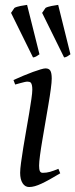

<svg xmlns="http://www.w3.org/2000/svg" viewBox="-20 -732 303 772"><path d="M222.2 -35.2Q199.2 -21.5 180.9 -11.2Q162.6 -1 147.5 6.1Q132.3 13.2 120.1 16.6Q107.9 20 97.2 20Q80.6 20 70.8 4.6Q61 -10.7 61 -37.1Q61 -51.8 64.7 -78.9Q68.4 -106 73.7 -138.9Q79.1 -171.9 85.4 -207.8Q91.8 -243.7 97.2 -276.1Q102.5 -308.6 106.2 -333.7Q109.9 -358.9 109.9 -371.1Q109.9 -382.3 108.4 -388.9Q106.9 -395.5 104.5 -398.7Q102.1 -401.9 98.1 -402.8Q94.2 -403.8 89.8 -403.8Q85.9 -403.8 77.6 -401.9Q69.3 -399.9 61.3 -397.7Q53.2 -395.5 47.1 -393.8Q41 -392.1 41 -392.1L34.2 -410.2Q54.7 -419.4 75 -428Q95.2 -436.5 112.8 -442.9Q130.4 -449.2 143.6 -453.1Q156.7 -457 163.1 -457Q176.8 -457 182.4 -447.8Q188 -438.5 188 -416Q188 -401.9 184.3 -374.3Q180.7 -346.7 174.8 -312.5Q168.9 -278.3 162.6 -241Q156.2 -203.6 150.4 -169.4Q144.5 -135.3 140.9 -107.7Q137.2 -80.1 137.2 -65.9Q137.2 -50.8 140.4 -43.9Q143.6 -37.1 151.9 -37.1Q167 -37.1 180.9 -41Q194.8 -44.9 214.8 -53.2L222.2 -35.2ZM24.4 -680.2 38.1 -700.2Q42 -702.6 48.6 -704.6Q55.2 -706.5 62.5 -708Q69.8 -709.5 76.9 -710.4Q84 -711.4 88.9 -712.4L138.7 -513.7Q130.4 -507.8 125.2 -504.9Q120.1 -502 112.8 -501ZM149.4 -680.2 163.1 -700.2Q167 -702.6 173.6 -704.6Q180.2 -706.5 187.5 -708Q194.8 -709.5 201.9 -710.4Q209 -711.4 213.9 -712.4L263.2 -513.7Q254.9 -507.8 250 -504.9Q245.1 -502 237.8 -501Z"/></svg>

Font: GentiumAlt
Style: Italic
Weight: 400
Italic angle: -7°
Designer: J. Victor Gaultney
Version: Version 1.02; 2005; OFL release